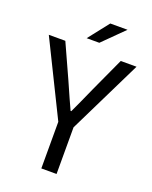

<svg xmlns="http://www.w3.org/2000/svg" viewBox="-155 -901 780 983"><g transform="rotate(20 235.0 -409.0)"><path d="M-4 -656H86L170 -471Q213 -373 234 -328H238Q244 -341 267.5 -392Q291 -443 303 -471L388 -656H474L277 -254V0H194V-254ZM184 -706 272 -818H366L253 -706Z"/></g></svg>

Font: RibengUni
Style: Regular
Weight: 400
Designer: (1) Dr. Andrew Glass (Senior Program Manager at Microsoft Corporation)
(2) Bivuti Chakma (Chakma Font Designer & Keyboar
Foundry: Bivuti Chakma
Version: Version 2.2022; Updated on: 03 June 2022; Friday